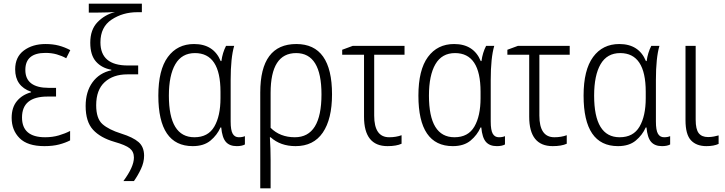

<svg xmlns="http://www.w3.org/2000/svg" viewBox="-20 -780 3922 1038"><path d="M283 -305H244Q117 -305 117 -402Q117 -494 226 -494Q259 -494 287 -486Q315 -478 338 -465L360 -509Q330 -525 298 -533.5Q266 -542 226 -542Q156 -542 109 -507Q62 -472 62 -405Q62 -314 148 -284V-281Q100 -268 71.5 -233.5Q43 -199 43 -143Q43 -76 86 -33Q129 10 220 10Q266 10 300 1Q334 -8 359 -21V-72Q332 -58 298 -48Q264 -38 224 -38Q99 -38 99 -145Q99 -258 237 -258H283Z M443 -207Q443 -122 483 -78.5Q523 -35 599 -13Q659 4 681.5 22Q704 40 704 72Q704 122 647 199H704Q726 168 742.5 132.5Q759 97 759 62Q759 14 729 -12Q699 -38 635 -58Q568 -79 534 -109Q500 -139 500 -211Q500 -294 546 -336Q592 -378 669 -378H727V-426H671Q523 -426 523 -551Q523 -634 583.5 -674Q644 -714 722 -714H747V-760H460V-712H508Q539 -712 561 -713Q583 -714 602 -715Q547 -701 507.5 -660.5Q468 -620 468 -549Q468 -482 499 -447Q530 -412 582 -403V-400Q517 -386 480 -335Q443 -284 443 -207Z M1022 10Q1082 10 1118 -20Q1154 -50 1172 -91H1176Q1181 -36 1201 -13Q1221 10 1260 10Q1288 10 1304 1V-44Q1291 -38 1271 -38Q1249 -38 1238 -57Q1227 -76 1227 -123V-348Q1227 -467 1246 -532H1202Q1183 -495 1177 -450H1173Q1135 -542 1029 -542Q939 -542 887.5 -472Q836 -402 836 -263Q836 10 1022 10ZM1031 -38Q893 -38 893 -263Q893 -373 928 -433Q963 -493 1034 -493Q1172 -493 1172 -284V-249Q1172 -153 1138.5 -95.5Q1105 -38 1031 -38Z M1581 -493Q1718 -493 1718 -270Q1718 -38 1574 -38Q1494 -38 1443 -89V-278Q1443 -493 1581 -493ZM1775 -270Q1775 -542 1582 -542Q1387 -542 1387 -280V238H1443V85Q1443 54 1442 23.5Q1441 -7 1439 -38H1443Q1496 10 1578 10Q1675 10 1725 -63Q1775 -136 1775 -270Z M2167 -532H1887L1830 -511V-484H1948V-149Q1948 10 2075 10Q2123 10 2151 -3V-49Q2121 -38 2084 -38Q2003 -38 2003 -155V-484H2167Z M2428 10Q2488 10 2524 -20Q2560 -50 2578 -91H2582Q2587 -36 2607 -13Q2627 10 2666 10Q2694 10 2710 1V-44Q2697 -38 2677 -38Q2655 -38 2644 -57Q2633 -76 2633 -123V-348Q2633 -467 2652 -532H2608Q2589 -495 2583 -450H2579Q2541 -542 2435 -542Q2345 -542 2293.5 -472Q2242 -402 2242 -263Q2242 10 2428 10ZM2437 -38Q2299 -38 2299 -263Q2299 -373 2334 -433Q2369 -493 2440 -493Q2578 -493 2578 -284V-249Q2578 -153 2544.5 -95.5Q2511 -38 2437 -38Z M3060 -532H2780L2723 -511V-484H2841V-149Q2841 10 2968 10Q3016 10 3044 -3V-49Q3014 -38 2977 -38Q2896 -38 2896 -155V-484H3060Z M3321 10Q3381 10 3417 -20Q3453 -50 3471 -91H3475Q3480 -36 3500 -13Q3520 10 3559 10Q3587 10 3603 1V-44Q3590 -38 3570 -38Q3548 -38 3537 -57Q3526 -76 3526 -123V-348Q3526 -467 3545 -532H3501Q3482 -495 3476 -450H3472Q3434 -542 3328 -542Q3238 -542 3186.5 -472Q3135 -402 3135 -263Q3135 10 3321 10ZM3330 -38Q3192 -38 3192 -263Q3192 -373 3227 -433Q3262 -493 3333 -493Q3471 -493 3471 -284V-249Q3471 -153 3437.5 -95.5Q3404 -38 3330 -38Z M3741 -532H3686V-130Q3686 -53 3715.5 -21.5Q3745 10 3799 10Q3839 10 3865 -2V-48Q3855 -45 3839.5 -42Q3824 -39 3808 -39Q3774 -39 3757.5 -60Q3741 -81 3741 -133Z"/></svg>

Font: Noto Sans UI SemiCondensed Light
Style: Regular
Weight: 300
Width: 4
Designer: Monotype Design Team
Foundry: Monotype Imaging Inc.
Version: Version 1.901